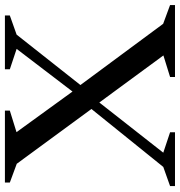

<svg xmlns="http://www.w3.org/2000/svg" viewBox="4 -718 715 762"><g transform="rotate(-90 361.0 -337.5)"><path d="M352.5 -323 135.5 -46.5 216.5 -19.5V0H3V-19.5L79 -46.5L327 -354L355.5 -377L547.5 -628.5L466.5 -655.5V-675H680V-655.5L604 -628.5L380.5 -345.5ZM521.5 -46 329 -308 316 -322 91.5 -628 17 -655.5V-675H302.5V-655.5L217 -629L384.5 -398L398 -383.5L647 -47L721.5 -19.5V0H436V-19.5Z"/></g></svg>

Font: Newsreader 24pt Medium
Style: Regular
Weight: 500
Designer: Hugues Gentile
Foundry: Production Type
Version: Version 1.003